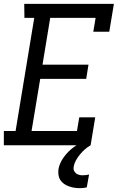

<svg xmlns="http://www.w3.org/2000/svg" viewBox="-22 -755 642 998"><path d="M-2 0V-74H59L156 -662H105L104 -735H570L546 -590H463L475 -662H239L199 -419H438L426 -345H187L142 -74H378L390 -145H473L449 0ZM392 223Q377 223 362.5 220.5Q348 218 334.5 213Q321 208 310 200Q299 192 291.5 180.5Q284 169 282 154Q280 139 282 124Q287 96 304.5 69.5Q322 43 345.5 22.5Q369 2 397 -12Q425 -26 454 -34L449 0Q433 9 419 21.5Q405 34 393.5 48Q382 62 373 78Q364 94 361 111Q361 116 360.5 118.5Q360 121 360.5 124.5Q361 128 362 131Q363 134 365 136.5Q367 139 369 141.5Q371 144 373 146Q375 148 378 149.5Q381 151 384 152Q387 153 390.5 154Q394 155 397 155.5Q400 156 403.5 156Q407 156 410 156Q418 156 425.5 155Q433 154 441 152L429 219Q420 221 410.5 222Q401 223 392 223Z"/></svg>

Font: Iosevka Plex Etoile
Style: Italic
Weight: 400
Italic angle: -9°
Designer: Belleve Invis
Foundry: Belleve Invis
Version: Version 25.1.1; ttfautohint (v1.8.4)